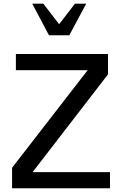

<svg xmlns="http://www.w3.org/2000/svg" viewBox="-20 -1012 655 1032"><path d="M443.4 -992.2H382.8L297.9 -881.8L212.9 -992.2H153.3L243.2 -822.3H352.5ZM571.3 0V-86.9H155.3L560.5 -612.3V-721.7H65.4V-634.8H451.2L44.9 -110.4V0Z"/></svg>

Font: FreeUniversal
Style: Regular
Weight: 400
Version: Version 1.001